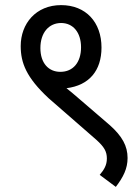

<svg xmlns="http://www.w3.org/2000/svg" viewBox="-20 -652 540 751"><path d="M61 -472C61 -406 83 -349 170 -268L357 -105C388 -77 398 -59 398 -32C398 -6 387 12 370 32L433 79C462 41 479 8 479 -34C479 -81 458 -119 410 -162L289 -266C272 -281 255 -295 240 -307C329 -318 377 -376 377 -466C377 -565 316 -632 219 -632C120 -632 61 -559 61 -472ZM138 -464C138 -525 172 -562 219 -562C266 -562 297 -525 297 -467C297 -408 266 -371 216 -371C170 -371 138 -405 138 -464Z"/></svg>

Font: Noto Sans SemiCondensed
Style: Italic
Weight: 400
Width: 4
Italic angle: -12°
Designer: Monotype Design Team
Foundry: Monotype Imaging Inc.
Version: Version 2.013